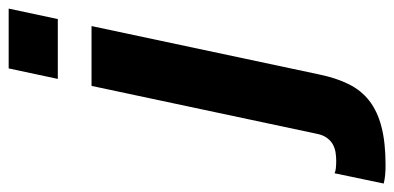

<svg xmlns="http://www.w3.org/2000/svg" viewBox="-388 -494 935 456"><g transform="rotate(-90 80.0 -266.5)"><path d="M-104 60.1Q-99.1 62.5 -91.6 63.2Q-84 64 -74.2 64Q-63.5 64 -53.5 62.3Q-43.5 60.5 -34.9 55.7Q-26.4 50.8 -19.8 41.7Q-13.2 32.7 -10.3 18.1L103.5 -517.1H245.6L130.4 24.9Q122.1 64.5 107.4 94Q92.8 123.5 67.9 142.8Q43 162.1 5.9 171.6Q-31.2 181.2 -84.5 181.2Q-97.2 181.2 -108.2 180.2Q-119.1 179.2 -128.4 176.8ZM120.1 -597.2 145 -713.9H287.1L262.2 -597.2Z"/></g></svg>

Font: XB Khoramshahr
Style: Bold Italic
Weight: 700
Italic angle: -12°
Designer: Behnam
Foundry: Irmug
Version: Version 8.005 2009